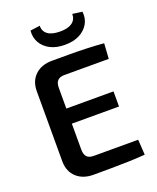

<svg xmlns="http://www.w3.org/2000/svg" viewBox="-163 -1000 897 1098"><g transform="rotate(-20 285.0 -451.0)"><path d="M213 -692Q265 -692 319.5 -692Q374 -692 427 -690Q480 -688 527 -684L521 -591H251Q223 -591 209.5 -577Q196 -563 196 -533V-157Q196 -127 209.5 -113Q223 -99 251 -99H521L527 -6Q480 -2 427 -0.5Q374 1 319.5 1.5Q265 2 213 2Q149 2 110.5 -33.5Q72 -69 71 -129V-561Q72 -621 110.5 -656.5Q149 -692 213 -692ZM89 -407H483V-315H89ZM413 -904 472 -896Q477 -855 458.5 -822.5Q440 -790 403.5 -771Q367 -752 314 -752Q262 -752 225.5 -771Q189 -790 170.5 -822.5Q152 -855 156 -896L215 -904Q214 -870 239.5 -851.5Q265 -833 315 -833Q363 -833 388 -851.5Q413 -870 413 -904Z"/></g></svg>

Font: Exo 2 SemiBold
Style: Regular
Weight: 600
Designer: Natanael Gama
Foundry: Natanael Gama
Version: Version 2.010